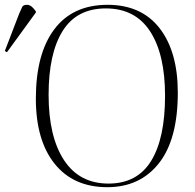

<svg xmlns="http://www.w3.org/2000/svg" viewBox="-99 -764 809 798"><path d="M347 14Q206 14 128 -83.5Q50 -181 50 -354Q50 -540 126.5 -642Q203 -744 348 -744Q489 -744 564.5 -646.5Q640 -549 640 -379Q640 -185 561.5 -85.5Q483 14 347 14ZM352 -1Q471 -1 529 -95Q587 -189 587 -366Q587 -538 525 -633.5Q463 -729 341 -729Q220 -729 161.5 -635.5Q103 -542 103 -370Q103 -196 167 -98.5Q231 -1 352 -1ZM-70 -547 -79 -552 -19 -708Q-11 -727 -6.5 -735.5Q-2 -744 13 -744Q22 -744 30.5 -738Q39 -732 50 -717V-712Z"/></svg>

Font: Display Extralight
Style: Regular
Weight: 200
Designer: Latin by Veronika Burian and Jose Scaglione. Greek by Irene Vlachou. Cyrillic by Vera Evstafieva.
Foundry: TypeTogether
Version: Version 3.002